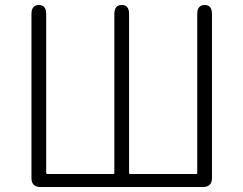

<svg xmlns="http://www.w3.org/2000/svg" viewBox="-20 -749 975 769"><path d="M142 0Q106 0 106 -36V-693Q106 -729 136 -729Q165 -729 165 -693V-57Q165 -52 170 -52H433Q438 -52 438 -57V-693Q438 -729 468 -729Q497 -729 497 -693V-57Q497 -52 502 -52H765Q770 -52 770 -57V-693Q770 -729 800 -729Q829 -729 829 -693V-36Q829 0 793 0Z"/></svg>

Font: Resource Han Rounded KR Light
Style: Regular
Weight: 300
Designer: Cyano Hao (round all glyphs); Ryoko NISHIZUKA 西塚涼子 (kana, bopomofo & ideographs); Paul D. Hunt (Latin, Greek & Cyrillic)
Foundry: Cyano Hao
Version: 0.990